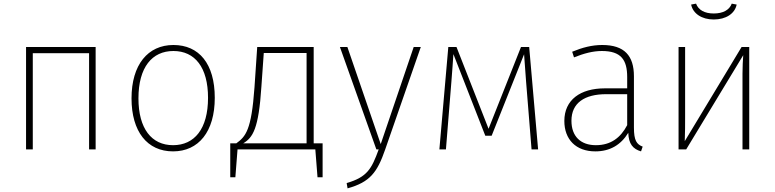

<svg xmlns="http://www.w3.org/2000/svg" viewBox="-20 -820 4256 1054"><path d="M469 0H505V-562H123V0H160V-528H469Z M932 -573C792 -573 702 -465 702 -280C702 -98 788 11 930 11C1070 11 1159 -97 1159 -283C1159 -471 1072 -573 932 -573ZM932 -540C1050 -540 1122 -450 1122 -283C1122 -112 1047 -23 930 -23C812 -23 740 -114 740 -280C740 -451 815 -540 932 -540Z M1702 -33V-562H1392L1377 -340C1360 -104 1329 -71 1277 -33H1244V153H1272L1284 0H1711L1723 153H1751V-33ZM1663 -33H1315C1368 -65 1400 -112 1415 -345L1428 -529H1663Z M2290 -562H2251L2070 -29L1887 -562H1846L2046 0H2059C2020 107 1996 152 1883 185L1888 214C2011 180 2051 126 2094 2Z M2885 -562H2840L2662 -113L2486 -562H2441L2392 0H2428L2458 -372C2463 -432 2466 -481 2469 -523L2644 -75H2679L2857 -522C2860 -478 2863 -433 2868 -372L2898 0H2934Z M3460 -120V-401C3460 -514 3408 -573 3286 -573C3229 -573 3177 -559 3121 -536L3131 -505C3186 -527 3235 -540 3284 -540C3389 -540 3423 -492 3423 -397V-335H3300C3166 -335 3078 -272 3078 -156C3078 -55 3141 11 3248 11C3328 11 3388 -24 3429 -91C3431 -29 3455 -2 3499 11L3508 -15C3475 -28 3460 -48 3460 -120ZM3251 -23C3168 -23 3117 -71 3117 -157C3117 -255 3189 -303 3308 -303H3423V-133C3387 -64 3333 -23 3251 -23Z M3898 -713C3965 -713 4014 -745 4024 -795L3997 -800C3984 -765 3949 -746 3898 -746C3848 -746 3814 -765 3801 -800L3774 -795C3784 -745 3833 -713 3898 -713ZM4093 -562H4051L3739 -45C3741 -95 3741 -135 3741 -178V-562H3705V0H3747L4060 -517C4058 -485 4056 -456 4056 -415V0H4093Z"/></svg>

Font: Glow Sans SC Normal ExtraLight
Style: Regular
Weight: 200
Designer: Ryoko NISHIZUKA (kana, bopomofo & ideographs); Paul D. Hunt (Latin, Greek & Cyrillic); Sandoll Communications, Soo-young
Version: Version 0.93